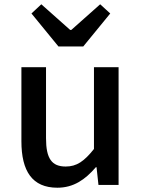

<svg xmlns="http://www.w3.org/2000/svg" viewBox="-20 -864 660 897"><path d="M248 13C324 13 378 -25 428 -83H431L440 0H534V-550H419V-168C373 -110 338 -86 287 -86C222 -86 195 -123 195 -218V-550H80V-204C80 -64 131 13 248 13ZM253 -647H369L495 -801L448 -844L313 -724H308L173 -844L127 -801Z"/></svg>

Font: Noto Sans Japanese Medium
Style: Regular
Weight: 500
Designer: Ryoko NISHIZUKA (kana & ideographs); Paul D. Hunt (Latin, Greek & Cyrillic); Wenlong ZHANG (bopomofo); Sandoll Communica
Foundry: Adobe Systems Incorporated
Version: Version 1.000;PS 1;hotconv 1.0.78;makeotf.lib2.5.61930